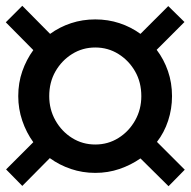

<svg xmlns="http://www.w3.org/2000/svg" viewBox="-29 -694 658 663"><path d="M48 -52 -8 -109 86 -203Q62 -236 48 -277Q34 -318 34 -362Q34 -408 48 -448Q62 -488 86 -521L-9 -617L48 -674L144 -577Q177 -601 216.5 -614Q256 -627 300 -627Q344 -627 383.5 -614Q423 -601 456 -577L552 -673L608 -618L512 -522Q537 -489 551 -448.5Q565 -408 565 -362Q565 -318 551.5 -277Q538 -236 513 -204L609 -108L553 -51L456 -147Q423 -124 383.5 -110.5Q344 -97 300 -97Q256 -97 216 -110.5Q176 -124 143 -148ZM300 -195Q344 -195 380 -217.5Q416 -240 437.5 -278Q459 -316 459 -362Q459 -410 437.5 -447.5Q416 -485 380 -507.5Q344 -530 300 -530Q256 -530 220 -507.5Q184 -485 162.5 -447.5Q141 -410 141 -362Q141 -316 162.5 -278Q184 -240 220 -217.5Q256 -195 300 -195Z"/></svg>

Font: Red Hat Mono SemiBold
Style: Regular
Weight: 600
Monospace: yes
Designer: Pentagram, MCKL
Foundry: Pentagram, MCKL
Version: Version 1.023